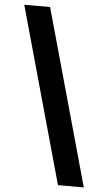

<svg xmlns="http://www.w3.org/2000/svg" viewBox="-60 -818 546 970"><g transform="rotate(5 213.0 -332.5)"><path d="M403 114H272L23 -779H154Z"/></g></svg>

Font: DM Sans 18pt
Style: Bold
Weight: 700
Designer: Colophon Foundry, Jonny Pinhorn
Foundry: Colophon Foundry
Version: Version 4.004;gftools[0.9.30]